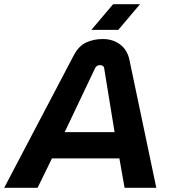

<svg xmlns="http://www.w3.org/2000/svg" viewBox="-60 -900 809 920"><path d="M-40 0 293 -634Q317 -680 353 -696.5Q389 -713 432 -713Q481 -713 515.5 -687Q550 -661 560 -614L689 0H537L512 -141H189L120 0ZM250 -267H489L439 -574Q438 -581 432.5 -584.5Q427 -588 419 -588Q412 -588 405.5 -584.5Q399 -581 396 -574ZM378 -757 482 -880H611L507 -757Z"/></svg>

Font: MuseoModerno SemiBold
Style: Italic
Weight: 600
Italic angle: -9°
Designer: Pablo Cosgaya, Héctor Gatti, Marcela Romero, and the Authors of The MuseoModerno Project.
Foundry: Omnibus-Type Team
Version: Version 1.003